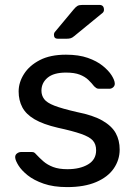

<svg xmlns="http://www.w3.org/2000/svg" viewBox="-20 -753 550 783"><path d="M254 10Q198 10 158 -4Q118 -18 93 -38Q68 -58 55.5 -78Q43 -98 42 -110Q41 -121 49 -127Q57 -133 65 -133H110Q115 -133 118.5 -131.5Q122 -130 128 -123Q141 -109 157 -95Q173 -81 196.5 -72Q220 -63 255 -63Q306 -63 339 -82.5Q372 -102 372 -140Q372 -165 358.5 -180Q345 -195 310.5 -207Q276 -219 216 -232Q156 -246 121 -266.5Q86 -287 71 -315.5Q56 -344 56 -380Q56 -417 78 -451.5Q100 -486 142.5 -508Q185 -530 249 -530Q301 -530 338 -517Q375 -504 399 -484.5Q423 -465 435 -446Q447 -427 448 -414Q449 -404 442 -397.5Q435 -391 426 -391H384Q377 -391 372.5 -394Q368 -397 364 -401Q354 -414 340.5 -427Q327 -440 305.5 -448.5Q284 -457 249 -457Q199 -457 174 -436Q149 -415 149 -383Q149 -364 160 -349Q171 -334 202 -322Q233 -310 294 -296Q360 -283 398 -261Q436 -239 452 -210Q468 -181 468 -143Q468 -101 444 -66Q420 -31 372 -10.5Q324 10 254 10ZM216 -595Q200 -595 200 -611Q200 -619 205 -624L280 -714Q289 -725 296 -729Q303 -733 317 -733H385Q404 -733 404 -713Q404 -706 399 -701L283 -606Q275 -599 268 -597Q261 -595 250 -595Z"/></svg>

Font: Rubik Light
Style: Regular
Weight: 400
Version: Version 2.101